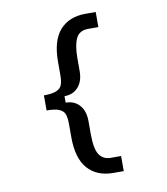

<svg xmlns="http://www.w3.org/2000/svg" viewBox="-83 -779 765 877"><g transform="rotate(-10 300.0 -340.0)"><path d="M211 -165V-225Q211 -255 205 -271.5Q199 -288 179.5 -296.5Q160 -305 121 -305V-375Q160 -375 179.5 -383.5Q199 -392 205 -408.5Q211 -425 211 -455V-515Q211 -613 253.5 -661Q296 -709 372 -709H420V-639H372Q332 -639 316.5 -607.5Q301 -576 301 -515V-456Q301 -409 277 -382Q253 -355 213 -355V-325Q253 -325 277 -298Q301 -271 301 -224V-165Q301 -95 319 -68Q337 -41 372 -41H420V29H372Q296 29 253.5 -19Q211 -67 211 -165Z"/></g></svg>

Font: Sligoil Micro
Style: Regular
Weight: 400
Designer: Ariel Martín Pérez
Foundry: Igor Stepanchenko
Version: Version 1.001